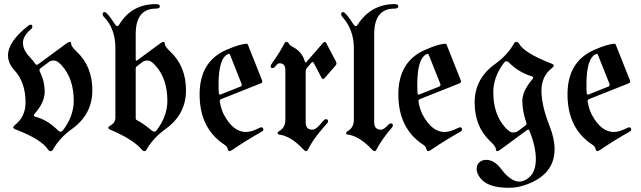

<svg xmlns="http://www.w3.org/2000/svg" viewBox="-20 -727 3125 936"><path d="M19 0ZM19 -457Q19 -523.4 115.2 -599.6Q124.5 -606.9 128.9 -606.9Q137.7 -606.9 137.7 -597.2Q137.7 -590.3 131.3 -585Q91.8 -551.8 91.8 -518.1Q91.8 -484.4 123.5 -450.7Q139.2 -434.1 151.4 -416.5Q154.8 -411.1 158.7 -411.1Q162.6 -411.1 166.5 -414.1L303.2 -514.6Q314.5 -522.9 320.6 -522.9Q326.7 -522.9 326.7 -514.2Q326.7 -500.5 353.5 -475.6Q430.2 -403.8 430.2 -286.6Q430.2 -169.4 330.6 -98.1Q270.5 -55.2 238.3 2Q233.9 9.8 226.6 9.8Q219.2 9.8 213.9 1.5Q181.2 -47.9 57.1 -95.7Q44.4 -100.6 44.4 -105.7Q44.4 -110.8 54.2 -118.7Q104.5 -159.2 104.5 -227.1Q104.5 -325.2 51.3 -383.3Q19 -418.5 19 -457ZM152.8 -157.7Q211.4 -143.1 263.7 -90.3Q269 -85 275.4 -85Q281.7 -85 286.6 -91.3Q339.4 -160.6 339.4 -235.4Q339.4 -344.2 280.3 -408.7Q258.8 -432.1 243.7 -432.1Q228.5 -432.1 219.2 -425.3L178.2 -395Q172.4 -390.6 172.4 -386.2Q172.4 -381.8 174.3 -377.9Q197.8 -331.1 197.8 -279.3Q197.8 -227.5 149.4 -173.3Q145 -168.5 145 -164.1Q145 -159.7 152.8 -157.7Z M480.5 -658.7Q480.5 -668 490.7 -668Q502 -668 541 -607.9Q546.4 -599.6 551.5 -599.6Q556.6 -599.6 561 -606.9Q621.1 -707 740.7 -707Q759.3 -707 759.3 -696Q759.3 -685.1 740.7 -685.1Q641.6 -685.1 641.6 -561V-437.5Q641.6 -431.2 644 -431.2Q646.5 -431.2 648.9 -433.1L759.8 -514.6Q771 -522.9 777.1 -522.9Q783.2 -522.9 783.2 -514.2Q783.2 -500.5 810.1 -475.6Q886.7 -403.8 886.7 -286.6Q886.7 -169.4 787.1 -98.1Q727.1 -55.2 694.8 2Q690.4 9.8 683.8 9.8Q677.2 9.8 670.4 1.5Q629.9 -46.9 518.1 -94.7Q507.8 -99.1 507.8 -104.2Q507.8 -109.4 520 -116.2Q542.5 -128.9 542.5 -154.8V-492.2Q542.5 -588.9 485.8 -645.5Q480.5 -650.9 480.5 -658.7ZM641.6 -149.9Q641.6 -144 647.5 -141.1Q679.2 -125 720.2 -90.3Q726.6 -85 732.4 -85Q738.3 -85 743.2 -91.3Q795.9 -160.6 795.9 -235.4Q795.9 -344.2 736.8 -408.7Q715.3 -432.1 700 -432.1Q684.6 -432.1 676.3 -425.8L647.5 -404.3Q641.6 -399.9 641.6 -393.6Z M953.1 -267.1Q953.1 -427.2 1083.5 -483.9Q1151.9 -513.7 1183.1 -513.7Q1186.5 -513.7 1188 -510.3L1257.3 -335.9Q1258.8 -333 1258.8 -330.1Q1258.8 -323.7 1250.5 -320.3L1060.1 -244.6Q1051.3 -241.2 1051.3 -234.9Q1051.3 -232.4 1051.8 -230Q1058.1 -193.4 1071.8 -167.5Q1116.7 -83.5 1179.2 -83.5Q1204.6 -83.5 1243.7 -103Q1250.5 -106.4 1253.4 -106.4Q1263.7 -106.4 1263.7 -94.7Q1263.7 -89.4 1254.9 -84.5Q1182.6 -43.9 1112.8 3.4Q1103.5 9.8 1098.1 9.8Q1092.8 9.8 1089.6 -2Q1086.4 -13.7 1075.2 -21Q953.1 -100.1 953.1 -267.1ZM1045.4 -314Q1045.4 -280.8 1047.4 -270Q1048.3 -265.6 1051 -265.6Q1053.7 -265.6 1057.1 -267.1L1151.9 -304.7Q1158.7 -307.6 1158.7 -313.5Q1158.7 -315.9 1157.2 -319.3L1101.6 -459.5Q1099.6 -464.4 1096.9 -464.4Q1094.2 -464.4 1093.3 -463.9Q1045.4 -445.8 1045.4 -314Z M1299.3 -404.8Q1299.3 -409.2 1307.1 -419.9Q1344.2 -471.7 1365.7 -514.2Q1370.1 -522.9 1377.2 -522.9Q1384.3 -522.9 1388.2 -514.6Q1392.1 -506.3 1403.8 -500.5Q1452.6 -475.6 1465.8 -428.2Q1467.3 -422.9 1469.7 -422.9Q1472.2 -422.9 1475.1 -426.3L1555.2 -518.1Q1559.6 -522.9 1563.5 -522.9Q1567.4 -522.9 1570.8 -516.6L1617.2 -428.2Q1620.1 -422.9 1620.1 -417.5Q1620.1 -412.1 1615.7 -407.2L1563 -346.7Q1558.6 -341.8 1554.7 -341.8Q1550.8 -341.8 1547.4 -348.1L1509.3 -420.4Q1506.8 -424.8 1504.2 -424.8Q1501.5 -424.8 1498.5 -421.4L1478.5 -398.4Q1470.2 -389.2 1470.2 -377.4V-129.9Q1470.2 -94.7 1503.9 -94.7Q1518.1 -94.7 1539.1 -118.7L1557.1 -139.2Q1563 -146 1568.4 -146Q1579.6 -146 1579.6 -135.3Q1579.6 -131.3 1573.7 -124.5L1555.7 -104Q1505.9 -47.9 1481 2.9Q1477.5 9.8 1472.2 9.8Q1466.8 9.8 1460.4 2.9Q1397.9 -64 1341.8 -70.8Q1333.5 -71.8 1333.5 -77.6Q1333.5 -83.5 1338.9 -86.4Q1371.1 -104 1371.1 -142.6V-384.8Q1371.1 -418.5 1343.3 -418.5Q1333.5 -418.5 1325.2 -406.7Q1316.9 -395 1308.1 -395Q1299.3 -395 1299.3 -404.8Z M1643.1 -658.7Q1643.1 -668 1653.3 -668Q1664.6 -668 1703.6 -607.9Q1709 -599.6 1714.1 -599.6Q1719.2 -599.6 1723.6 -606.9Q1789.1 -707 1903.3 -707Q1921.9 -707 1921.9 -696Q1921.9 -685.1 1903.3 -685.1Q1804.2 -685.1 1804.2 -561V-129.9Q1804.2 -94.7 1837.9 -94.7Q1850.6 -94.7 1873 -118.7Q1879.4 -125.5 1884.3 -125.5Q1895.5 -125.5 1895.5 -115.2Q1895.5 -110.8 1889.6 -104Q1838.9 -44.4 1814.9 2.9Q1811.5 9.8 1806.2 9.8Q1800.8 9.8 1794.4 2.9Q1731.9 -64 1675.8 -70.8Q1667.5 -71.8 1667.5 -77.6Q1667.5 -83.5 1672.9 -86.4Q1705.1 -104 1705.1 -142.6V-492.2Q1705.1 -582.5 1648.4 -645.5Q1643.1 -650.9 1643.1 -658.7Z M1921.9 -267.1Q1921.9 -427.2 2052.2 -483.9Q2120.6 -513.7 2151.9 -513.7Q2155.3 -513.7 2156.7 -510.3L2226.1 -335.9Q2227.5 -333 2227.5 -330.1Q2227.5 -323.7 2219.2 -320.3L2028.8 -244.6Q2020 -241.2 2020 -234.9Q2020 -232.4 2020.5 -230Q2026.9 -193.4 2040.5 -167.5Q2085.4 -83.5 2147.9 -83.5Q2173.3 -83.5 2212.4 -103Q2219.2 -106.4 2222.2 -106.4Q2232.4 -106.4 2232.4 -94.7Q2232.4 -89.4 2223.6 -84.5Q2151.4 -43.9 2081.5 3.4Q2072.3 9.8 2066.9 9.8Q2061.5 9.8 2058.3 -2Q2055.2 -13.7 2043.9 -21Q1921.9 -100.1 1921.9 -267.1ZM2014.2 -314Q2014.2 -280.8 2016.1 -270Q2017.1 -265.6 2019.8 -265.6Q2022.5 -265.6 2025.9 -267.1L2120.6 -304.7Q2127.4 -307.6 2127.4 -313.5Q2127.4 -315.9 2126 -319.3L2070.3 -459.5Q2068.4 -464.4 2065.7 -464.4Q2063 -464.4 2062 -463.9Q2014.2 -445.8 2014.2 -314Z M2393.6 -415Q2453.6 -458 2485.8 -515.1Q2490.2 -522.9 2496.1 -522.9Q2505.9 -522.9 2510.3 -514.6Q2533.7 -469.7 2667 -417.5Q2679.7 -413.1 2679.7 -407.5Q2679.7 -401.9 2669.9 -394.5Q2619.6 -355.5 2619.6 -284.4Q2619.6 -213.4 2659.2 -112.8Q2683.6 -50.3 2683.6 0Q2683.6 127 2537.6 175.8Q2499.5 188.5 2460.4 188.5Q2358.9 188.5 2322.3 142.1Q2303.7 118.7 2303.7 97.4Q2303.7 76.2 2316.4 64.9Q2330.6 52.2 2349.1 52.2Q2389.6 52.2 2421.9 95.2Q2469.2 158.2 2511.7 158.2Q2521.5 158.2 2530.8 154.8Q2592.3 132.3 2592.3 48.3Q2592.3 -10.7 2561.5 -88.9Q2559.1 -95.2 2555.4 -95.2Q2551.8 -95.2 2548.8 -92.8L2420.9 1.5Q2409.7 9.8 2403.6 9.8Q2397.5 9.8 2397.5 1Q2397.5 -12.7 2370.6 -37.6Q2293.9 -109.4 2293.9 -226.6Q2293.9 -343.8 2393.6 -415ZM2384.8 -277.8Q2384.8 -168.9 2443.8 -104.5Q2465.3 -81.1 2480.5 -81.1Q2495.6 -81.1 2504.9 -87.9L2541 -114.7Q2546.9 -119.1 2546.9 -122.8Q2546.9 -126.5 2545.4 -130.4Q2526.4 -186.5 2526.4 -234.9Q2526.4 -283.2 2574.7 -339.8Q2579.1 -344.7 2579.1 -349.1Q2579.1 -353.5 2571.3 -355.5Q2508.8 -374 2460.4 -422.9Q2455.1 -428.2 2448.7 -428.2Q2442.4 -428.2 2437.5 -421.9Q2384.8 -352.5 2384.8 -277.8Z M2746.6 -267.1Q2746.6 -427.2 2877 -483.9Q2945.3 -513.7 2976.6 -513.7Q2980 -513.7 2981.4 -510.3L3050.8 -335.9Q3052.2 -333 3052.2 -330.1Q3052.2 -323.7 3043.9 -320.3L2853.5 -244.6Q2844.7 -241.2 2844.7 -234.9Q2844.7 -232.4 2845.2 -230Q2851.6 -193.4 2865.2 -167.5Q2910.2 -83.5 2972.7 -83.5Q2998 -83.5 3037.1 -103Q3043.9 -106.4 3046.9 -106.4Q3057.1 -106.4 3057.1 -94.7Q3057.1 -89.4 3048.3 -84.5Q2976.1 -43.9 2906.2 3.4Q2897 9.8 2891.6 9.8Q2886.2 9.8 2883.1 -2Q2879.9 -13.7 2868.7 -21Q2746.6 -100.1 2746.6 -267.1ZM2838.9 -314Q2838.9 -280.8 2840.8 -270Q2841.8 -265.6 2844.5 -265.6Q2847.2 -265.6 2850.6 -267.1L2945.3 -304.7Q2952.1 -307.6 2952.1 -313.5Q2952.1 -315.9 2950.7 -319.3L2895 -459.5Q2893.1 -464.4 2890.4 -464.4Q2887.7 -464.4 2886.7 -463.9Q2838.9 -445.8 2838.9 -314Z"/></svg>

Font: UnifrakturMaguntia17
Style: Book
Weight: 400
Designer: j. 'mach' wust, Gerrit Ansmann, Georg Duffner, based on a font by Peter Wiegel, original typeface by Carl Albert Fahrenw
Version: Version 2017-03-19